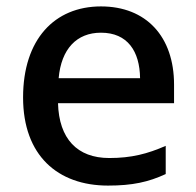

<svg xmlns="http://www.w3.org/2000/svg" viewBox="-20 -569 612 599"><path d="M295 -549C150 -549 52 -446 52 -265C52 -84 160 10 317 10C393 10 443 -1 497 -26V-114C440 -89 390 -76 321 -76C221 -76 164 -136 161 -247H523V-305C523 -455 436 -549 295 -549ZM295 -467C378 -467 416 -409 417 -325H163C171 -416 219 -467 295 -467Z"/></svg>

Font: Noto Sans Arabic UI Md
Style: Regular
Weight: 500
Designer: Monotype Design Team, Nadine Chahine and Nizar Qandah
Foundry: Monotype Imaging Inc.
Version: Version 2.010